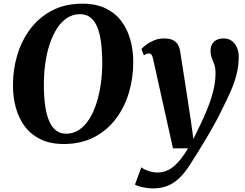

<svg xmlns="http://www.w3.org/2000/svg" viewBox="-20 -773 1332 1044"><path d="M326.5 10Q253 10 200.8 -15.5Q148.5 -41 115.2 -85.2Q82 -129.5 66.2 -187Q50.5 -244.5 50.5 -308.5Q50 -392.5 73.5 -472Q97 -551.5 144.2 -614.8Q191.5 -678 262.5 -715.5Q333.5 -753 428.5 -753Q502 -753 554.5 -727.5Q607 -702 640 -657.8Q673 -613.5 688.8 -557Q704.5 -500.5 704.5 -438Q705 -352.5 681.8 -272.2Q658.5 -192 611.2 -128.5Q564 -65 492.8 -27.5Q421.5 10 326.5 10ZM339.5 -46Q378.5 -46 409.8 -66.8Q441 -87.5 464.8 -124.8Q488.5 -162 504.2 -210.8Q520 -259.5 528 -316.2Q536 -373 536 -433Q535.5 -496.5 529 -545.2Q522.5 -594 508.2 -627.5Q494 -661 471 -678.5Q448 -696 415 -696Q376.5 -696 344.8 -675.2Q313 -654.5 289.5 -617.8Q266 -581 250 -532.5Q234 -484 226.2 -428Q218.5 -372 218.5 -313.5Q218.5 -249 225.5 -199.2Q232.5 -149.5 247 -115.5Q261.5 -81.5 284.5 -63.8Q307.5 -46 339.5 -46ZM812 -454Q808.5 -470 803.2 -476.2Q798 -482.5 790.5 -482.5Q783.5 -482.5 777 -480Q770.5 -477.5 762.5 -472L749 -506.5Q754.5 -513.5 771.8 -527.2Q789 -541 815.2 -552.5Q841.5 -564 872 -564Q900.5 -564 918.5 -555.8Q936.5 -547.5 946.2 -532Q956 -516.5 959.5 -494.5Q966.5 -448 974 -401.2Q981.5 -354.5 988.8 -307.2Q996 -260 1003.2 -213Q1010.5 -166 1017.5 -119.5L1031.5 -17.5L1071.5 -99.5Q1089 -136 1103.8 -171.8Q1118.5 -207.5 1129.2 -241.8Q1140 -276 1146 -308.8Q1152 -341.5 1152 -372.5Q1152 -403 1145.5 -421.5Q1139 -440 1132 -456.8Q1125 -473.5 1125 -500Q1125 -527.5 1143.2 -545.8Q1161.5 -564 1195.5 -564Q1223 -564 1241.5 -549.8Q1260 -535.5 1269 -512.8Q1278 -490 1278 -465.5Q1278 -414 1266.2 -368.2Q1254.5 -322.5 1235 -278.5Q1215.5 -234.5 1192 -187.5Q1178.5 -158.5 1161 -125.5Q1143.5 -92.5 1123.8 -58.2Q1104 -24 1084.2 8.5Q1064.5 41 1047 69Q1029.5 97 1016 117.5Q985.5 167 953.8 196.5Q922 226 887.5 238.8Q853 251.5 812 251.5Q784 251.5 754.2 244.8Q724.5 238 714 230.5L748.5 136.5Q759 146.5 785.2 155.8Q811.5 165 837.5 165Q868 165 895.2 151.2Q922.5 137.5 948.8 108.5Q975 79.5 1002.5 33.5H920.5Z"/></svg>

Font: Merriweather 28pt ExtraBold
Style: Italic
Weight: 800
Italic angle: -7.8°
Version: Version 2.101